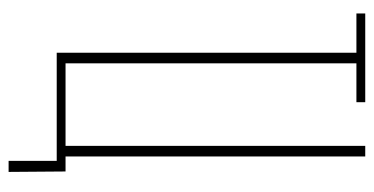

<svg xmlns="http://www.w3.org/2000/svg" viewBox="-226 -512 848 435"><g transform="rotate(90 197.5 -295.0)"><path d="M212 -679H124V-20H311V-699H335V-20H369L370 109H345V0H100V-679H11V-699H212Z"/></g></svg>

Font: Moniqa Thin Paragraph
Style: Regular
Weight: 100
Designer: Rajesh Rajput
Foundry: Rajesh Rajput
Version: Version 1.000